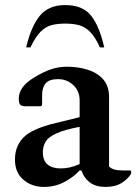

<svg xmlns="http://www.w3.org/2000/svg" viewBox="-20 -727 544 757"><path d="M153 10Q105 10 71.5 -19Q38 -48 39 -101Q40 -153 74 -186.5Q108 -220 200 -242L294 -265V-331Q294 -368 269 -391.5Q244 -415 209 -415Q174 -415 160 -398.5Q146 -382 146 -351V-312L141 -308H81Q66 -308 60 -314Q54 -320 54 -338Q54 -385 114 -421Q146 -441 177.5 -452.5Q209 -464 244 -464Q288 -464 326 -452Q364 -440 387 -414Q410 -388 410 -344V-71Q424 -55 461 -55H494L497 -52V-42Q485 -22 460 -6Q435 10 396 10Q358 10 334.5 -7.5Q311 -25 301 -55H294Q268 -27 232 -8.5Q196 10 153 10ZM149 -126Q149 -94 167.5 -78.5Q186 -63 219 -63Q238 -63 255.5 -67Q273 -71 294 -80V-227Q232 -215 201 -200.5Q170 -186 159.5 -168Q149 -150 149 -126ZM83 -540Q103 -624 137.5 -665.5Q172 -707 237 -707Q306 -707 339 -665.5Q372 -624 391 -540H374Q355 -582 334.5 -602Q314 -622 290.5 -628Q267 -634 237 -634Q207 -634 183.5 -628Q160 -622 140 -602Q120 -582 100 -540Z"/></svg>

Font: Spectral SemiBold
Style: Regular
Weight: 600
Designer: Jean-Baptiste Levee
Foundry: Production Type
Version: Version 2.001